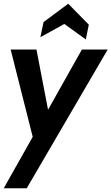

<svg xmlns="http://www.w3.org/2000/svg" viewBox="-23 -765 596 1027"><path d="M152 -33 34 -500H172L234 -178L415 -500H553L120 242H-3ZM210 -647 342 -745 452 -633 436 -554 321 -637 193 -566Z"/></svg>

Font: Cabin
Style: Bold Italic
Weight: 700
Italic angle: -7°
Designer: Pablo Impallari
Foundry: Pablo Impallari. http://www.impallari.com Igino Marini. http://www.ikern.com
Version: Version 2.200